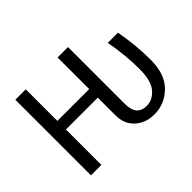

<svg xmlns="http://www.w3.org/2000/svg" viewBox="-134 -957 1237 1237"><g transform="rotate(-45 484.5 -338.5)"><path d="M873 -527Q899 -386 899 -255Q899 -123 830 -55.5Q761 12 667 12Q590 12 537.5 -34.5Q485 -81 485 -163V-323H195V0H100V-689H195V-401H485V-689H580V-171Q580 -62 671 -62Q725 -62 765.5 -109Q806 -156 806 -263Q806 -392 780 -527Z"/></g></svg>

Font: Fira Sans
Style: Regular
Weight: 400
Designer: Carrois Corporate & Edenspiekermann AG
Foundry: Carrois Corporate GbR & Edenspiekermann AG
Version: Version 4.106;PS 004.106;hotconv 1.0.70;makeotf.lib2.5.58329